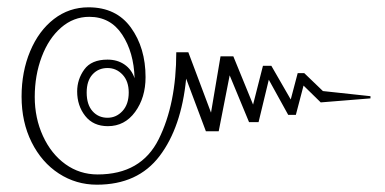

<svg xmlns="http://www.w3.org/2000/svg" viewBox="-20 -535 1053 525"><path d="M39 -271Q39 -339 62.5 -395Q86 -451 127.5 -483Q169 -515 222 -515Q298 -515 338 -459.5Q378 -404 378 -324Q378 -268 349.5 -229Q321 -190 275 -190Q235 -190 213 -218Q191 -246 191 -285Q191 -318 210.5 -345Q230 -372 274 -372Q301 -372 320.5 -358.5Q340 -345 348 -321Q346 -392 314 -440.5Q282 -489 224 -489Q181 -489 147 -459.5Q113 -430 94 -379.5Q75 -329 75 -270Q75 -212 97.5 -163Q120 -114 159 -86Q198 -58 247 -58Q366 -58 414 -154.5Q462 -251 462 -392H495L557 -227L583 -381H618L672 -249L699 -355H722L775 -263L794 -335H812L863 -286L993 -272V-266L857 -255L810 -301L789 -221H768L715 -317L687 -201H661L608 -329L578 -176H543L489 -320Q476 -187 416.5 -108.5Q357 -30 245 -30Q188 -30 141 -60.5Q94 -91 66.5 -146Q39 -201 39 -271ZM332 -282Q332 -313 315 -331Q298 -349 274 -349Q249 -349 233 -331.5Q217 -314 217 -282Q217 -249 233 -231Q249 -213 274 -213Q298 -213 315 -231.5Q332 -250 332 -282Z"/></svg>

Font: Trirong ExtraLight
Style: Regular
Weight: 275
Designer: Katatrad Team
Foundry: CadsonDemak
Version: Version 1.001